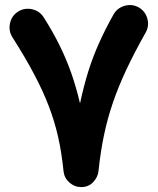

<svg xmlns="http://www.w3.org/2000/svg" viewBox="-20 -679 635 773"><path d="M52.7 -632.3Q78.6 -648.4 108.9 -641.8Q139.2 -635.3 155.8 -609.4Q192.4 -551.8 219.2 -497.6Q246.1 -443.4 266.4 -386.2Q286.6 -329.1 302.2 -262.7Q316.9 -332 335.4 -391.4Q354 -450.7 379.2 -506.6Q404.3 -562.5 437.5 -621.6Q452.6 -647.5 482.4 -655.8Q512.2 -664.1 539.1 -648.9Q564.9 -633.8 573.2 -604.2Q581.5 -574.7 566.4 -547.9Q521.5 -468.3 489 -399.2Q456.5 -330.1 434.3 -264.9Q412.1 -199.7 398.2 -132.6Q384.3 -65.4 376.5 10.3Q373.5 35.2 354.7 54.7Q335.9 74.2 307.1 74.2Q280.3 74.2 259.5 55.9Q238.8 37.6 235.8 10.3Q228.5 -62.5 214.4 -126Q200.2 -189.5 176.5 -251.5Q152.8 -313.5 116.9 -381.1Q81.1 -448.7 29.8 -529.3Q13.7 -555.2 20.3 -585.4Q26.9 -615.7 52.7 -632.3Z"/></svg>

Font: Mikhak ExtraBold
Style: Regular
Weight: 800
Designer: Amin Abedi
Version: Version 3.3